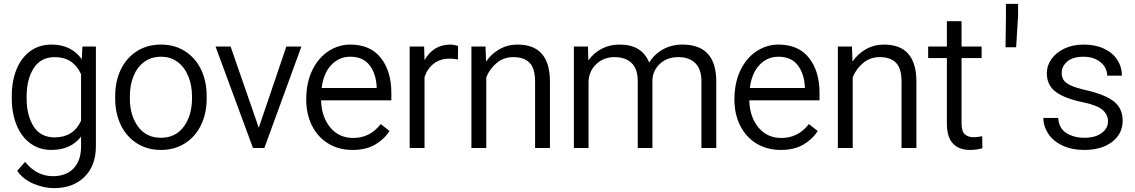

<svg xmlns="http://www.w3.org/2000/svg" viewBox="-20 -767 5882 995"><path d="M247 -536Q349 -536 404 -460L407 -526H477V-10Q477 92 417.5 150Q358 208 260 208Q209 208 154.5 185.5Q100 163 69 118L110 72Q170 146 254 146Q323 146 361.5 105.5Q400 65 400 -7V-59Q347 10 246 10Q184 10 137.5 -24Q91 -58 66 -119Q41 -180 41 -257V-268Q41 -348 66 -408.5Q91 -469 137.5 -502.5Q184 -536 247 -536ZM263 -55Q360 -55 400 -141V-383Q359 -471 264 -471Q192 -471 155 -414Q118 -357 118 -268V-257Q118 -168 154.5 -111.5Q191 -55 263 -55Z M814 -536Q885 -536 939 -501.5Q993 -467 1022 -406.5Q1051 -346 1051 -270V-256Q1051 -180 1022 -119.5Q993 -59 939 -24.5Q885 10 814 10Q743 10 689 -24.5Q635 -59 606 -119.5Q577 -180 577 -256V-270Q577 -346 606 -406.5Q635 -467 689 -501.5Q743 -536 814 -536ZM814 -53Q890 -53 932.5 -111Q975 -169 975 -256V-270Q975 -325 956 -371.5Q937 -418 901 -445.5Q865 -473 814 -473Q763 -473 726.5 -445.5Q690 -418 671.5 -371.5Q653 -325 653 -270V-256Q653 -169 695.5 -111Q738 -53 814 -53Z M1350 0H1291L1097 -526H1175L1321 -105L1464 -526H1542Z M1567 -251Q1567 -339 1598.5 -403.5Q1630 -468 1682.5 -502Q1735 -536 1795 -536Q1899 -536 1953.5 -467Q2008 -398 2008 -286V-247H1644Q1646 -162 1691 -107Q1736 -52 1811 -52Q1897 -52 1953 -124L1999 -88Q1970 -44 1923 -17Q1876 10 1807 10Q1736 10 1681.5 -23Q1627 -56 1597 -115.5Q1567 -175 1567 -251ZM1647 -311H1932V-317Q1929 -384 1895.5 -428.5Q1862 -473 1795 -473Q1736 -473 1696 -429.5Q1656 -386 1647 -311Z M2103 -526H2178L2180 -455Q2201 -493 2234.5 -514.5Q2268 -536 2314 -536Q2323 -536 2336 -533.5Q2349 -531 2354 -529L2353 -459Q2333 -463 2311 -463Q2261 -463 2227.5 -437Q2194 -411 2180 -367V0H2103Z M2423 -526H2496L2499 -448Q2526 -488 2568.5 -512Q2611 -536 2662 -536Q2830 -536 2830 -344V0H2753V-344Q2753 -412 2724.5 -441.5Q2696 -471 2640 -471Q2591 -471 2555 -441.5Q2519 -412 2500 -367V0H2423Z M2954 -526H3027L3029 -454Q3056 -492 3097.5 -514Q3139 -536 3191 -536Q3307 -536 3344 -443Q3371 -486 3415.5 -511Q3460 -536 3517 -536Q3692 -536 3692 -344V0H3615V-345Q3615 -409 3583 -440Q3551 -471 3496 -471Q3436 -471 3399 -435.5Q3362 -400 3361 -350V0H3285V-347Q3285 -410 3253 -440.5Q3221 -471 3165 -471Q3109 -471 3071 -435.5Q3033 -400 3030 -346V0H2954Z M3786 -251Q3786 -339 3817.5 -403.5Q3849 -468 3901.5 -502Q3954 -536 4014 -536Q4118 -536 4172.5 -467Q4227 -398 4227 -286V-247H3863Q3865 -162 3910 -107Q3955 -52 4030 -52Q4116 -52 4172 -124L4218 -88Q4189 -44 4142 -17Q4095 10 4026 10Q3955 10 3900.5 -23Q3846 -56 3816 -115.5Q3786 -175 3786 -251ZM3866 -311H4151V-317Q4148 -384 4114.5 -428.5Q4081 -473 4014 -473Q3955 -473 3915 -429.5Q3875 -386 3866 -311Z M4322 -526H4395L4398 -448Q4425 -488 4467.5 -512Q4510 -536 4561 -536Q4729 -536 4729 -344V0H4652V-344Q4652 -412 4623.5 -441.5Q4595 -471 4539 -471Q4490 -471 4454 -441.5Q4418 -412 4399 -367V0H4322Z M5026 -56Q5045 -56 5070 -61L5071 1Q5042 10 5005 10Q4951 10 4919 -22.5Q4887 -55 4887 -129V-466H4790V-526H4887V-657H4963V-526H5067V-466H4963V-129Q4963 -86 4980 -71Q4997 -56 5026 -56Z M5191 -522 5193 -680V-747H5256V-687L5246 -522Z M5593 -237Q5499 -256 5452 -290.5Q5405 -325 5405 -387Q5405 -427 5429 -461Q5453 -495 5496.5 -515.5Q5540 -536 5596 -536Q5656 -536 5701 -515Q5746 -494 5770 -457Q5794 -420 5794 -375H5718Q5718 -400 5703.5 -422.5Q5689 -445 5661 -459Q5633 -473 5596 -473Q5539 -473 5510.5 -448Q5482 -423 5482 -389Q5482 -367 5492.5 -351.5Q5503 -336 5530.5 -323.5Q5558 -311 5611 -299Q5710 -276 5754 -240Q5798 -204 5798 -142Q5798 -74 5743.5 -32Q5689 10 5599 10Q5534 10 5485.5 -13Q5437 -36 5412 -74.5Q5387 -113 5387 -156H5464Q5467 -102 5506.5 -77.5Q5546 -53 5599 -53Q5656 -53 5689 -77.5Q5722 -102 5722 -137Q5722 -172 5695 -196.5Q5668 -221 5593 -237Z"/></svg>

Font: Freesentation 4 Regular
Style: Regular
Weight: 400
Designer: glyphs from Roboto by Christian Robertson / Hangul glyphs from Noto Sans CJK(Source Han Sans) by Jang Soo-young and Kang
Foundry: PT&
Version: Version 2.001